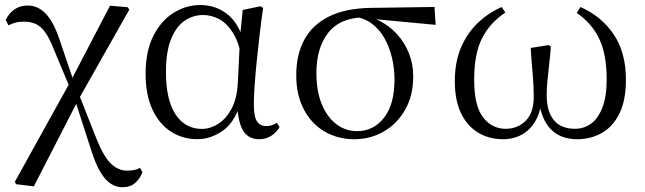

<svg xmlns="http://www.w3.org/2000/svg" viewBox="-20 -551 2619 780"><path d="M45.9 197.4 40.1 187.9 267.7 -222.5 426.9 -527.8 498.5 -521.7 505.3 -511.9 296.9 -143.3 117.5 206ZM477.3 209.6Q436.3 209.6 405.1 172.5Q373.9 135.4 348.6 53.1L284.1 -146.4H276.8L299.4 -171L371.2 10.9Q400.5 84.7 430.4 113.5Q460.4 142.2 496 142.2Q511.2 142.2 524.6 139.7Q538 137.2 548.5 130.6L558.9 148.8Q547.3 177.1 527.7 193.4Q508.1 209.6 477.3 209.6ZM264.9 -192.1 199.9 -347.5Q181.9 -394 164.2 -419Q146.4 -444 125.6 -453.5Q104.8 -463 76.8 -463Q56.1 -463 41.2 -458.6Q26.2 -454.2 14 -448L3.4 -470Q16.4 -497.5 39.2 -513.1Q62 -528.6 92.2 -528.6Q133.5 -528.6 164.7 -496.7Q196 -464.9 220.1 -395.3L281.1 -215.5H290.6Z M781.8 14.4Q721.7 14.4 673.8 -16.7Q625.9 -47.8 598.7 -107.2Q571.5 -166.5 571.5 -250.6Q571.5 -344.2 603.6 -406.4Q635.6 -468.5 686.3 -499.6Q737.1 -530.6 793.2 -530.6Q860.2 -530.6 908.5 -489.4Q956.8 -448.1 976.7 -358.5H984.3L962.5 -312.6Q950.5 -379.3 926.1 -418.1Q901.6 -456.9 870.2 -473.4Q838.8 -490 804.7 -490Q764.8 -490 730.5 -467Q696.2 -444 675.2 -392.9Q654.2 -341.7 654.2 -257.8Q654.2 -144.9 693.3 -86Q732.4 -27.2 800.4 -27.2Q832.3 -27.2 864 -46.2Q895.8 -65.2 919.1 -106.4Q942.3 -147.6 946.1 -212.9L955.4 -403.1L966 -510.5L1038.8 -525.8L1048.8 -518.4Q1041.4 -466.9 1034.8 -410.4Q1028.2 -353.9 1022.7 -299.8Q1017.2 -245.7 1014.2 -200.8Q1011.2 -155.9 1011.2 -126.6Q1011.2 -76.9 1024.2 -57.8Q1037.2 -38.7 1061.6 -38.7Q1075.4 -38.7 1085.2 -42.6Q1095 -46.5 1104.5 -52L1115.8 -34.9Q1103.5 -13.4 1082.2 0.6Q1060.9 14.6 1033.4 14.6Q991 14.6 969.4 -17.4Q947.8 -49.4 943.1 -127.8L955.9 -128.2Q931.3 -50.9 882.8 -18.3Q834.4 14.4 781.8 14.4Z M1419 14.6Q1352.2 14.6 1298.5 -16.8Q1244.8 -48.2 1214.1 -106.9Q1183.5 -165.5 1183.5 -245.6Q1183.5 -328.5 1216 -389.2Q1248.6 -450 1316.2 -483.8Q1383.9 -517.6 1487.8 -519L1745.1 -522.7L1749.8 -450L1483.1 -475.1L1466.2 -481Q1363.5 -480.5 1314.4 -419.1Q1265.4 -357.7 1265.4 -254.5Q1265.4 -179.9 1287.6 -126.9Q1309.9 -73.9 1347.2 -46.1Q1384.6 -18.2 1430.4 -18.2Q1497.4 -18.2 1540 -72.6Q1582.6 -127 1582.6 -227.7Q1582.6 -274.5 1572 -318.2Q1561.4 -361.8 1541.1 -397.3Q1520.7 -432.7 1490 -455.4Q1459.4 -478.1 1418.6 -483L1432 -492Q1479.9 -487.6 1521.2 -466.6Q1562.5 -445.6 1593.2 -411.9Q1623.9 -378.2 1641.3 -334.6Q1658.7 -291.1 1658.7 -240.9Q1658.7 -162.3 1625.7 -104.9Q1592.8 -47.5 1538.5 -16.4Q1484.2 14.6 1419 14.6Z M2023.1 14.6Q1967.7 14.6 1923.2 -11.7Q1878.7 -38.1 1853.2 -90.4Q1827.7 -142.6 1827.7 -221.4Q1827.7 -297.1 1851.9 -355.6Q1876.2 -414.1 1919.3 -456.1Q1962.4 -498.1 2018.1 -522.4L2033 -500Q1969.1 -457.5 1937.7 -394.3Q1906.3 -331.2 1906.3 -226.6Q1906.3 -121.3 1942.3 -74.5Q1978.3 -27.8 2034.2 -27.8Q2082.9 -27.8 2115.6 -60.4Q2148.3 -93 2148.3 -157.3Q2148.3 -203.8 2144.1 -249Q2139.9 -294.1 2135.9 -356.2L2209.2 -367.9L2217.8 -361.9Q2215.4 -324.8 2211 -289.5Q2206.7 -254.2 2203.9 -222.8Q2201 -191.4 2201 -164.1Q2201 -97.7 2230.2 -62.8Q2259.3 -27.8 2316.1 -27.8Q2351.5 -27.8 2380.4 -48.2Q2409.3 -68.5 2426.9 -113.1Q2444.6 -157.6 2444.6 -229.5Q2444.6 -328.9 2414.9 -392.3Q2385.3 -455.6 2323 -498.6L2337.9 -522.6Q2422.7 -485.3 2472.7 -411.9Q2522.8 -338.4 2522.8 -226.7Q2522.8 -142.9 2496.4 -89.7Q2470 -36.5 2425 -10.9Q2380.1 14.6 2325 14.6Q2257.7 14.6 2217.8 -25.9Q2178 -66.5 2167.7 -149.5H2180Q2176.9 -97.3 2155.7 -60.4Q2134.5 -23.6 2100.6 -4.5Q2066.8 14.6 2023.1 14.6Z"/></svg>

Font: Source Han Serif JP VF
Style: Regular
Weight: 250
Designer: Ryoko NISHIZUKA 西塚涼子 (kana & ideographs); Frank Grießhammer (Latin, Greek & Cyrillic); Wenlong ZHANG 张文龙 (bopomofo); San
Foundry: Adobe
Version: Version 2.001;hotconv 1.1.0;makeotfexe 2.6.0